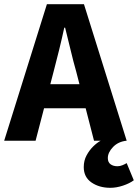

<svg xmlns="http://www.w3.org/2000/svg" viewBox="-26 -672 659 917"><path d="M501 225Q448 225 411 199.5Q374 174 374 126Q374 95 387.5 70Q401 45 419.5 27Q438 9 455 0H423L338 -330Q324 -379 311 -434Q298 -489 285 -540H281Q270 -489 256.5 -434Q243 -379 230 -330L144 0H-6L198 -652H375L579 0Q539 4 514 30Q489 56 489 83Q489 103 502 112.5Q515 122 535 122Q547 122 559 117Q571 112 579 107L613 189Q593 204 561.5 214.5Q530 225 501 225ZM128 -155V-270H442V-155Z"/></svg>

Font: Mada
Style: Bold
Weight: 700
Designer: Khaled Hosny
Version: Version 1.5